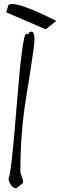

<svg xmlns="http://www.w3.org/2000/svg" viewBox="-20 -954 308 981"><path d="M127.9 -788.1Q166 -810.1 152.6 -710.9Q139.2 -611.8 111.6 -442.9Q84 -273.9 84 -73.2L97.2 -32.2V-19L64 7.8Q35.2 7.8 22.9 -40Q37.1 -56.2 65.7 -418.5Q94.2 -780.8 113.8 -780.8H127.9ZM23.4 -929.2Q57.6 -953.1 267.6 -847.2L213.4 -804.2L11.7 -891.1Z"/></svg>

Font: Loved by the King
Style: Regular
Weight: 400
Designer: Kimberly Geswein
Foundry: Kimberly Geswein
Version: Version 1.002 2006